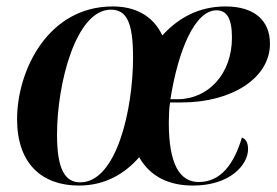

<svg xmlns="http://www.w3.org/2000/svg" viewBox="-20 -566 859 596"><path d="M225 10C305 10 367 -26 412 -78C446 -18 504 10 579 10C695 10 750 -55 750 -103C750 -125 742 -135 731 -139C706 -56 665 -1 597 -1C537 -1 504 -58 504 -185C504 -201 505 -234 508 -248H544C700 -248 818 -324 818 -430C818 -504 768 -546 680 -546C596 -546 532 -509 484 -456C454 -519 398 -546 330 -546C128 -546 33 -346 33 -196C33 -57 111 10 225 10ZM229 0C182 0 157 -40 157 -148C157 -308 216 -536 324 -536C374 -536 393 -495 393 -387C393 -227 342 0 229 0ZM531 -258H509C533 -410 585 -534 652 -534C684 -534 700 -509 700 -449C700 -336 626 -258 531 -258Z"/></svg>

Font: Noto Serif Display SemiCondensed SemiBold
Style: Italic
Weight: 600
Width: 4
Italic angle: -12°
Designer: Monotype Design Team
Foundry: Monotype Imaging Inc.
Version: Version 2.009